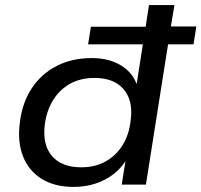

<svg xmlns="http://www.w3.org/2000/svg" viewBox="-20 -725 791 754"><path d="M269 9Q194 9 143 -23Q92 -55 70 -112Q48 -169 58 -244Q67 -321 104.5 -378Q142 -435 202.5 -466Q263 -497 340 -497Q409 -497 457 -467Q505 -437 520 -384H515L541 -551H326L337 -620H552L565 -705H665L651 -621H751L740 -551H640L553 0H458L475 -107H481Q462 -70 429.5 -44Q397 -18 356.5 -4.5Q316 9 269 9ZM299 -68Q353 -68 394 -90.5Q435 -113 461 -154.5Q487 -196 493 -251Q504 -329 466 -374Q428 -419 351 -419Q297 -419 256 -396.5Q215 -374 189 -332.5Q163 -291 156 -236Q146 -157 184 -112.5Q222 -68 299 -68Z"/></svg>

Font: Nunito Sans 10pt SemiExpanded Medium
Style: Italic
Weight: 500
Width: 6
Italic angle: -9°
Designer: Vernon Adams
Foundry: Vernon Adams
Version: Version 3.101;gftools[0.9.27]